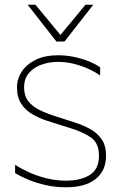

<svg xmlns="http://www.w3.org/2000/svg" viewBox="-20 -776 513 813"><path d="M298 -257Q332 -246 362 -229.5Q392 -213 410.5 -186Q429 -159 429 -117Q429 -53 385 -18Q341 17 260 17Q215 17 174.5 8Q134 -1 100.5 -15Q67 -29 44 -43V-78Q67 -63 100.5 -47.5Q134 -32 175 -21.5Q216 -11 259 -11Q321 -11 360 -35Q399 -59 399 -117Q399 -170 365.5 -193.5Q332 -217 276 -234L181 -264Q147 -275 117.5 -292Q88 -309 70 -336.5Q52 -364 52 -406Q52 -443 73 -474Q94 -505 132.5 -523.5Q171 -542 224 -542Q261 -542 294 -535Q327 -528 355.5 -516.5Q384 -505 404 -491V-456Q384 -471 355.5 -484Q327 -497 294 -505.5Q261 -514 225 -514Q188 -514 155 -502Q122 -490 102 -466Q82 -442 82 -406Q82 -371 99 -348.5Q116 -326 145 -311.5Q174 -297 211 -285ZM253 -600H219L97 -756H130L236 -628L342 -756H375Z"/></svg>

Font: Roundo Variable
Style: Regular
Weight: 200
Designer: Shiva Nallaperumal
Foundry: Indian Type Foundry
Version: Version 2.000